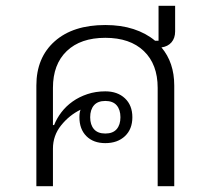

<svg xmlns="http://www.w3.org/2000/svg" viewBox="-20 -640 724 660"><path d="M582 -532Q582 -509 569.5 -494.5Q557 -480 535 -477Q579 -425 579 -346V0H522V-338Q522 -419 474.5 -464.5Q427 -510 342 -510Q257 -510 209.5 -464.5Q162 -419 162 -338V-210H166Q175 -233 191 -254Q207 -275 229.5 -291Q252 -307 280.5 -316.5Q309 -326 342 -326Q384 -326 409.5 -302Q435 -278 435 -237Q435 -196 409.5 -172Q384 -148 342 -148Q301 -148 277 -172Q253 -196 253 -237Q253 -254 257 -263Q218 -244 190 -209Q162 -174 162 -129V0H105V-346Q105 -442 168 -498Q231 -554 342 -554Q396 -554 439 -540Q482 -526 513 -500H525V-620H582ZM342 -181Q368 -181 381 -196Q394 -211 394 -237Q394 -263 381 -278Q368 -293 342 -293Q316 -293 303 -278Q290 -263 290 -237Q290 -211 303 -196Q316 -181 342 -181Z"/></svg>

Font: IBM Plex Sans Thai Looped Light
Style: Regular
Weight: 300
Designer: Mike Abbink, Paul van der Laan, Pieter van Rosmalen, Ben Mitchell, Mark Frömberg
Foundry: Bold Monday
Version: Version 1.1